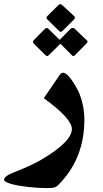

<svg xmlns="http://www.w3.org/2000/svg" viewBox="-92 -686 507 945"><path d="M323.2 -96.2Q323.2 85 209 209.5Q199.7 219.7 193.6 225.6Q187.5 231.4 180.7 234.6Q173.8 237.8 164.3 238.8Q154.8 239.7 138.7 239.7Q117.2 239.7 93 238.3Q68.8 236.8 45.7 234.1Q22.5 231.4 1.2 227.8Q-20 224.1 -36.4 219.5Q-52.7 214.8 -62.3 209.7Q-71.8 204.6 -71.8 199.2Q-71.8 181.6 -30.3 165Q12.7 148.4 48.1 132.3Q83.5 116.2 113.3 99.1H112.8Q261.7 11.2 261.7 -51.3Q261.7 -76.2 227.5 -114.3Q193.4 -152.3 123.5 -202.6L202.1 -317.4Q209 -328.1 218.3 -328.1Q226.6 -328.1 235.8 -320.6Q245.1 -313 255.1 -300Q265.1 -287.1 275.1 -270.5Q285.2 -253.9 294.4 -235.4Q323.2 -169.9 323.2 -96.2ZM274.9 -605Q276.4 -603 276.4 -600.1Q276.4 -596.7 273.4 -591.3L214.4 -532.7Q210.9 -529.3 207 -529.3Q203.6 -529.3 199.7 -532.7L140.6 -590.8Q136.7 -594.7 136.7 -598.1Q136.7 -602.5 141.6 -607.4L196.8 -662.1Q200.7 -665.5 205.1 -665.5Q209.5 -665.5 212.9 -662.1ZM335.4 -487.3Q338.9 -485.4 338.9 -481.4Q338.9 -477.5 335 -473.6Q320.8 -459 305.7 -443.4Q290.5 -427.7 275.9 -413.6Q272.9 -410.2 269.5 -410.2Q265.6 -410.2 262.2 -413.6Q248 -427.7 233.9 -442.1Q219.7 -456.5 205.1 -470.7Q190.9 -456.5 176 -441.9Q161.1 -427.2 147 -413.6Q143.6 -410.2 140.1 -410.2Q136.7 -410.2 132.8 -413.6L73.7 -471.7Q70.3 -475.6 70.3 -479.5Q70.3 -484.4 75.2 -489.3Q88.4 -502.9 102.3 -517.1Q116.2 -531.2 130.4 -544.9Q133.3 -548.3 137.2 -548.3Q141.6 -548.3 145.5 -544.9L201.7 -489.7Q214.4 -502.4 229 -517.6Q243.7 -532.7 255.9 -544.9Q260.7 -548.3 266.1 -548.3Q271.5 -548.3 275.4 -544.9Z"/></svg>

Font: XB Zar
Style: Bold
Weight: 700
Designer: Behnam
Foundry: Irmug
Version: Version 8.005 2009